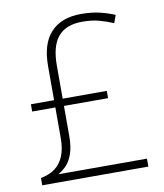

<svg xmlns="http://www.w3.org/2000/svg" viewBox="-82 -790 733 857"><g transform="rotate(-10 285.0 -361.5)"><path d="M342 -723Q391 -723 428 -714Q465 -705 495 -692L482 -657Q449 -671 416.5 -679.5Q384 -688 342 -688Q269 -688 233 -646Q197 -604 197 -515V-365H397V-332H197V-194Q197 -149 186.5 -117.5Q176 -86 158.5 -67Q141 -48 119 -36H521V0H40V-33Q79 -40 105 -59.5Q131 -79 144.5 -112Q158 -145 158 -193V-332H53V-365H158V-520Q158 -621 206 -672Q254 -723 342 -723Z"/></g></svg>

Font: Noto Sans Symbols ExtraLight
Style: Regular
Weight: 250
Version: Version 2.002